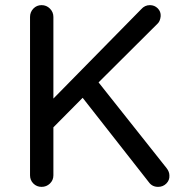

<svg xmlns="http://www.w3.org/2000/svg" viewBox="-20 -723 710 748"><path d="M629 -68Q640 -54 640 -39Q641 -21 628 -8Q615 5 596 5Q573 5 560 -13L302 -342L188 -227V-40Q188 -21 174.5 -8Q161 5 142 5Q123 5 110 -8Q97 -21 97 -40V-657Q97 -676 110 -689.5Q123 -703 142 -703Q161 -703 174.5 -689.5Q188 -676 188 -657V-339L530 -687Q544 -703 564 -703Q582 -703 594.5 -690.5Q607 -678 606 -660Q604 -641 595 -632L364 -402Z"/></svg>

Font: Varela Round
Style: Regular
Weight: 400
Designer: Joe Prince
Foundry: Joe Prince
Version: Version 1.000